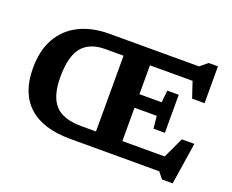

<svg xmlns="http://www.w3.org/2000/svg" viewBox="-124 -958 1464 1210"><g transform="rotate(20 608.0 -353.0)"><path d="M429.5 0Q244 0 149.5 -86.8Q55 -173.5 55 -339Q55 -459 102 -541Q149 -623 234.2 -665Q319.5 -707 434 -707H1035L1085 -748H1147V-501H1063.5L1028 -607.5H742V-414H891L899.5 -495H976V-240H899.5L891 -323H742V-99.5H1025.5L1090.5 -238H1174.5L1131 42.5H1059.5L1025.5 0ZM468 -99.5H565V-607.5H443Q338.5 -607.5 287.5 -546.2Q236.5 -485 236.5 -345Q236.5 -218 290 -158.8Q343.5 -99.5 468 -99.5Z"/></g></svg>

Font: Newsreader Caption SemiBold
Style: Regular
Weight: 600
Designer: Hugues Gentile
Foundry: Production Type
Version: Version 1.001